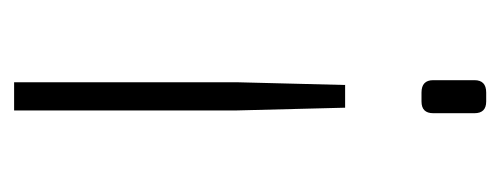

<svg xmlns="http://www.w3.org/2000/svg" viewBox="-244 -280 726 279"><g transform="rotate(90 119.5 -140.0)"><path d="M114 -483H127Q144 -483 144 -466V-406Q144 -389 127 -389H114Q96 -389 96 -406V-466Q96 -483 114 -483ZM140 -120V203H99V-120L103 -278H136Z"/></g></svg>

Font: Exo 2.0 Extra Light
Style: Regular
Weight: 250
Designer: Natanael Gama
Version: Version 1.001;PS 001.001;hotconv 1.0.70;makeotf.lib2.5.58329